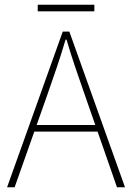

<svg xmlns="http://www.w3.org/2000/svg" viewBox="-20 -794 560 814"><path d="M10 0 246 -660H274L510 0H476L338 -396Q317 -456 298.5 -510.5Q280 -565 262 -626H258Q240 -565 221.5 -510.5Q203 -456 182 -396L42 0ZM112 -236V-264H405V-236ZM140 -746V-774H380V-746Z"/></svg>

Font: Source Sans 3 VF
Style: Regular
Weight: 200
Designer: Paul D. Hunt
Foundry: Adobe
Version: Version 3.046;hotconv 1.0.118;makeotfexe 2.5.65603